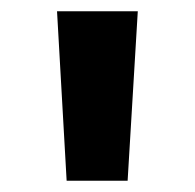

<svg xmlns="http://www.w3.org/2000/svg" viewBox="-20 -790 345 340"><path d="M98 -470 81 -770H224L206 -470Z"/></svg>

Font: M PLUS 2 Thin SemiBold
Style: Regular
Weight: 600
Version: Version 1.001